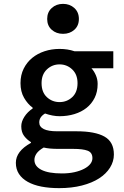

<svg xmlns="http://www.w3.org/2000/svg" viewBox="-20 -756 640 993"><path d="M286 217Q235 217 194 209Q153 201 123.5 184.5Q94 168 78 143.5Q62 119 62 86Q62 26 140 -17V-21Q120 -33 105 -52.5Q90 -72 90 -103Q90 -127 106 -152Q122 -177 149 -195V-199Q123 -218 104.5 -250Q86 -282 86 -326Q86 -368 102.5 -401Q119 -434 146.5 -456.5Q174 -479 210.5 -491Q247 -503 288 -503Q330 -503 365 -491H566V-403H453Q466 -389 475.5 -367.5Q485 -346 485 -322Q485 -281 469.5 -250Q454 -219 427.5 -198Q401 -177 365 -166Q329 -155 288 -155Q253 -155 213 -169Q183 -151 183 -123Q183 -77 276 -77H376Q472 -77 520.5 -49.5Q569 -22 569 43Q569 79 549 111Q529 143 492.5 166.5Q456 190 403.5 203.5Q351 217 286 217ZM288 -228Q326 -228 353.5 -253.5Q381 -279 381 -326Q381 -371 353.5 -397Q326 -423 288 -423Q250 -423 222.5 -397Q195 -371 195 -326Q195 -279 222.5 -253.5Q250 -228 288 -228ZM300 141Q336 141 365 134.5Q394 128 415 117Q436 106 447 92Q458 78 458 62Q458 33 433.5 23.5Q409 14 359 14H281Q234 14 206 7Q180 22 169 38Q158 54 158 71Q158 104 194.5 122.5Q231 141 300 141ZM306 -581Q271 -581 247.5 -602Q224 -623 224 -658Q224 -693 247.5 -714.5Q271 -736 306 -736Q341 -736 364.5 -714.5Q388 -693 388 -658Q388 -623 364.5 -602Q341 -581 306 -581Z"/></svg>

Font: Source Code Pro Semibold
Style: Regular
Weight: 600
Monospace: yes
Designer: Paul D. Hunt, Teo Tuominen
Foundry: Adobe Systems Incorporated
Version: Version 2.030;PS 1.000;hotconv 16.6.51;makeotf.lib2.5.65220